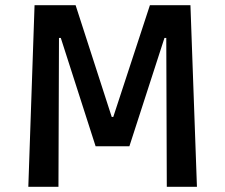

<svg xmlns="http://www.w3.org/2000/svg" viewBox="-20 -719 867 739"><path d="M89 0 113 -699H271L410 -269H416L557 -699H713L738 0H622L620 -573H613L478 -156H348L214 -573H207L205 0Z"/></svg>

Font: Ruda
Style: Bold
Weight: 700
Designer: Mariela Monsalve and Angelina Sanchez
Foundry: Mariela Monsalve and Angelina Sanchez
Version: Version 2.000